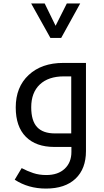

<svg xmlns="http://www.w3.org/2000/svg" viewBox="-20 -848 601 1108"><path d="M245.1 240.2Q143.1 240.2 64.9 189L105 122.1Q137.2 139.2 171.4 150.6Q205.6 162.1 247.1 162.1Q314.9 162.1 353.5 125.7Q392.1 89.4 392.1 28.8V0H293.9Q187.5 0 129.2 -58.6Q70.8 -117.2 70.8 -228Q70.8 -345.7 145.5 -415.3Q220.2 -484.9 345.2 -484.9H476.1V23.9Q476.1 126 415.8 183.1Q355.5 240.2 245.1 240.2ZM391.1 -78.1V-407.2H348.1Q259.3 -407.2 209.7 -360.4Q160.2 -313.5 160.2 -229Q160.2 -150.9 194.1 -114.5Q228 -78.1 296.9 -78.1ZM442.9 -828.1 333 -628.9H271L159.7 -828.1H237.8L300.8 -699.2L365.7 -828.1Z"/></svg>

Font: Noto Sans Kufi Arabic
Style: Regular
Weight: 400
Designer: Monotype Design team
Foundry: Monotype Imaging Inc.
Version: Version 1.02